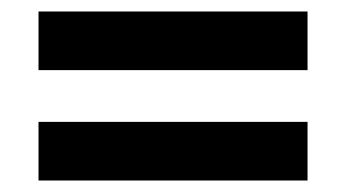

<svg xmlns="http://www.w3.org/2000/svg" viewBox="-20 -397 602 334"><path d="M47 -83V-185H515V-83ZM47 -275V-377H515V-275Z"/></svg>

Font: Ysabeau Infant ExtraBold
Style: Regular
Weight: 800
Designer: Christian Thalmann (Catharsis Fonts)
Version: Version 2.001;gftools[0.9.30]; featfreeze: ss01,ss02,lnum